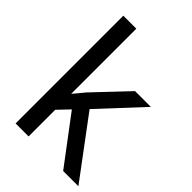

<svg xmlns="http://www.w3.org/2000/svg" viewBox="-219 -848 945 945"><g transform="rotate(45 253.5 -375.0)"><path d="M215.8 -244.6 159.2 -185.5V0H68.8V-750H159.2V-296.4L207.5 -354.5L372.1 -528.3H481.9L276.4 -307.6L505.9 0H399.9Z"/></g></svg>

Font: f72954
Style: 9700840
Weight: 400
Designer: Google
Version: Version 2.137; 2017